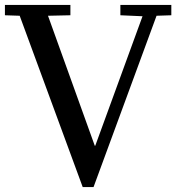

<svg xmlns="http://www.w3.org/2000/svg" viewBox="-20 -760 716 780"><path d="M0 -740H266V-698L175 -696L365 -168H367L559 -694L469 -698V-740H676V-698L616 -696L360 0H316L60 -696L0 -698Z"/></svg>

Font: Minipax
Style: Regular
Weight: 400
Designer: Raphaël Ronot, Igor Stepanchenko (Cyrillic)
Foundry: steppetype
Version: Version 1.002